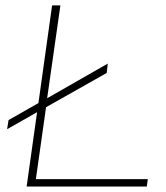

<svg xmlns="http://www.w3.org/2000/svg" viewBox="-20 -680 606 700"><path d="M373 -448.2 369.1 -414.1 147.9 -289.1 110.8 -26.9H519L515.1 0H77.1L115.2 -271L5.9 -209L11.2 -242.2L120.1 -304.2L169.9 -660.2H200.2L151.9 -321.8Z"/></svg>

Font: Human Sans ExtraLight
Style: Italic
Weight: 200
Italic angle: -8°
Designer: Tim Radville
Foundry: Continuum
Version: Version 1.000;FEAKit 1.0